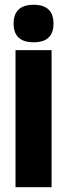

<svg xmlns="http://www.w3.org/2000/svg" viewBox="-20 -784 281 804"><path d="M45 -574H196V0H45ZM37 -685Q37 -764 121 -764Q204 -764 204 -685Q204 -607 121 -607Q37 -607 37 -685Z"/></svg>

Font: Khand Black
Style: Regular
Weight: 900
Designer: Sanchit Sawaria and Jyotish Sonowal (Devanagari), Satya Rajpurohit (Latin)
Foundry: Indian Type Foundry
Version: Version 2.000;PS 1.0;hotconv 1.0.79;makeotf.lib2.5.61930